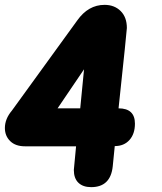

<svg xmlns="http://www.w3.org/2000/svg" viewBox="-44 -770 665 790"><path d="M269 -168H59.1Q19.5 -168 -2.2 -189.5Q-23.9 -210.9 -23.9 -243.2Q-23.9 -280.8 4.9 -314.9L273.9 -686Q319.3 -750 386.2 -750Q426.8 -750 452.4 -724.6Q478 -699.2 478 -654.8Q478 -645 443.8 -324.2Q511.2 -324.2 511.2 -261.2Q511.2 -219.2 488.8 -194.1Q466.3 -168.9 428.2 -168.9L419.9 -85.9Q411.1 0 331.1 0Q297.4 0 278.6 -18.1Q259.8 -36.1 259.8 -70.8Q259.8 -76.2 269 -168ZM301.8 -484.9 192.9 -324.2H286.1Z"/></svg>

Font: BPreplay
Style: Bold Italic
Weight: 700
Italic angle: -6°
Designer: Magenta/George Triantafyllakos
Foundry: Magenta/George Triantafyllakos
Version: Version 1.00